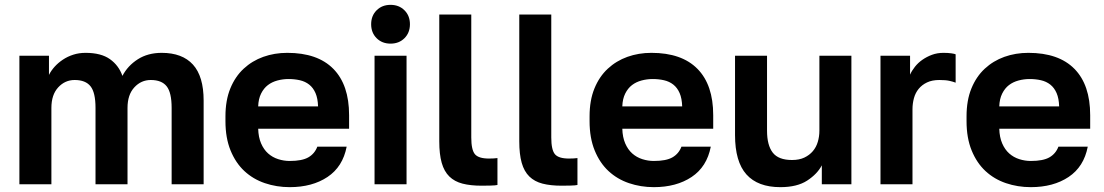

<svg xmlns="http://www.w3.org/2000/svg" viewBox="-20 -760 4552 792"><path d="M60 -530H182V-451Q191 -469 205.5 -485Q220 -501 239.5 -514Q259 -527 282.5 -534.5Q306 -542 333 -542Q397 -542 433.5 -516Q470 -490 485 -447Q507 -489 548.5 -515.5Q590 -542 647 -542Q732 -542 776 -493.5Q820 -445 820 -345V0H688V-315Q688 -378 667.5 -404Q647 -430 602 -430Q562 -430 534 -399.5Q506 -369 506 -315V0H374V-315Q374 -378 353.5 -404Q333 -430 288 -430Q248 -430 220 -399.5Q192 -369 192 -315V0H60Z M1175 12Q1121 12 1072.5 -4.5Q1024 -21 988 -54.5Q952 -88 931 -139.5Q910 -191 910 -260V-280Q910 -346 930 -395Q950 -444 985 -476.5Q1020 -509 1066 -525.5Q1112 -542 1165 -542Q1290 -542 1355 -476Q1420 -410 1420 -285V-229H1045Q1046 -194 1057 -168.5Q1068 -143 1086 -127Q1104 -111 1127.5 -103.5Q1151 -96 1175 -96Q1226 -96 1252 -111Q1278 -126 1289 -155H1410Q1394 -72 1331 -30Q1268 12 1175 12ZM1170 -434Q1147 -434 1124.5 -428Q1102 -422 1085 -409Q1068 -396 1057 -374Q1046 -352 1045 -321H1292Q1291 -354 1281.5 -376Q1272 -398 1255.5 -411Q1239 -424 1217 -429Q1195 -434 1170 -434Z M1525 -530H1657V0H1525ZM1591 -580Q1556 -580 1533.5 -602.5Q1511 -625 1511 -660Q1511 -695 1533.5 -717.5Q1556 -740 1591 -740Q1626 -740 1648.5 -717.5Q1671 -695 1671 -660Q1671 -625 1648.5 -602.5Q1626 -580 1591 -580Z M1967 6Q1921 6 1888 -2.5Q1855 -11 1833.5 -32Q1812 -53 1802 -88.5Q1792 -124 1792 -177V-700H1924V-193Q1924 -142 1939 -124Q1954 -106 1997 -106Q2008 -106 2016 -106.5Q2024 -107 2032 -108V3Q2024 5 2003 5.5Q1982 6 1967 6Z M2297 6Q2251 6 2218 -2.5Q2185 -11 2163.5 -32Q2142 -53 2132 -88.5Q2122 -124 2122 -177V-700H2254V-193Q2254 -142 2269 -124Q2284 -106 2327 -106Q2338 -106 2346 -106.5Q2354 -107 2362 -108V3Q2354 5 2333 5.5Q2312 6 2297 6Z M2677 12Q2623 12 2574.5 -4.5Q2526 -21 2490 -54.5Q2454 -88 2433 -139.5Q2412 -191 2412 -260V-280Q2412 -346 2432 -395Q2452 -444 2487 -476.5Q2522 -509 2568 -525.5Q2614 -542 2667 -542Q2792 -542 2857 -476Q2922 -410 2922 -285V-229H2547Q2548 -194 2559 -168.5Q2570 -143 2588 -127Q2606 -111 2629.5 -103.5Q2653 -96 2677 -96Q2728 -96 2754 -111Q2780 -126 2791 -155H2912Q2896 -72 2833 -30Q2770 12 2677 12ZM2672 -434Q2649 -434 2626.5 -428Q2604 -422 2587 -409Q2570 -396 2559 -374Q2548 -352 2547 -321H2794Q2793 -354 2783.5 -376Q2774 -398 2757.5 -411Q2741 -424 2719 -429Q2697 -434 2672 -434Z M3199 12Q3106 12 3059 -40.5Q3012 -93 3012 -203V-530H3144V-221Q3144 -161 3167.5 -130.5Q3191 -100 3247 -100Q3277 -100 3298 -110Q3319 -120 3333 -136.5Q3347 -153 3353.5 -175Q3360 -197 3360 -221V-530H3492V0H3370V-78Q3351 -42 3309.5 -15Q3268 12 3199 12Z M3612 -530H3734V-452Q3741 -468 3754 -484.5Q3767 -501 3785 -513.5Q3803 -526 3824.5 -534Q3846 -542 3872 -542Q3891 -542 3904.5 -540Q3918 -538 3922 -536V-419Q3912 -423 3896.5 -426.5Q3881 -430 3855 -430Q3825 -430 3804 -420Q3783 -410 3769.5 -393.5Q3756 -377 3750 -355Q3744 -333 3744 -309V0H3612Z M4232 12Q4178 12 4129.5 -4.5Q4081 -21 4045 -54.5Q4009 -88 3988 -139.5Q3967 -191 3967 -260V-280Q3967 -346 3987 -395Q4007 -444 4042 -476.5Q4077 -509 4123 -525.5Q4169 -542 4222 -542Q4347 -542 4412 -476Q4477 -410 4477 -285V-229H4102Q4103 -194 4114 -168.5Q4125 -143 4143 -127Q4161 -111 4184.5 -103.5Q4208 -96 4232 -96Q4283 -96 4309 -111Q4335 -126 4346 -155H4467Q4451 -72 4388 -30Q4325 12 4232 12ZM4227 -434Q4204 -434 4181.5 -428Q4159 -422 4142 -409Q4125 -396 4114 -374Q4103 -352 4102 -321H4349Q4348 -354 4338.5 -376Q4329 -398 4312.5 -411Q4296 -424 4274 -429Q4252 -434 4227 -434Z"/></svg>

Font: Golos Text DemiBold
Style: Regular
Weight: 600
Designer: A.Korolkova, Vitaly Kuzmin
Foundry: ParaType Ltd
Version: Version 2.002